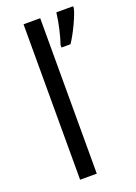

<svg xmlns="http://www.w3.org/2000/svg" viewBox="-137 -763 579 819"><g transform="rotate(-20 152.5 -353.0)"><path d="M155.3 0H79.6V-705.6H155.3ZM197.8 -568.4Q206.5 -593.3 215.3 -631.1Q224.1 -668.9 228.5 -705.6H304.7V-697.3Q299.8 -674.3 279.8 -631.6Q259.8 -588.9 238.8 -557.1H197.8Z"/></g></svg>

Font: Bpm'online Open Sans
Style: Regular
Weight: 400
Foundry: Ascender Corporation
Version: Version 1.10